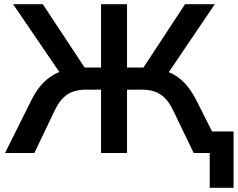

<svg xmlns="http://www.w3.org/2000/svg" viewBox="-20 -725 1127 910"><path d="M4 0 129 -251Q154 -301 186 -333.5Q218 -366 261 -384L42 -705H183L381 -405H459V-705H582V-405H660L857 -705H998L780 -383Q822 -366 853.5 -333Q885 -300 910 -251L985 -102H1087V165H974V0H898L800 -203Q775 -255 740.5 -277.5Q706 -300 653 -300H582V0H459V-300H388Q334 -300 299.5 -277.5Q265 -255 240 -203L143 0Z"/></svg>

Font: MulishBold
Style: Bold
Weight: 700
Designer: Vernon Adams
Foundry: Vernon Adams
Version: Version 3.602; ttfautohint (v1.8.3)